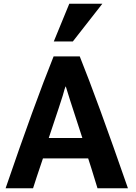

<svg xmlns="http://www.w3.org/2000/svg" viewBox="-20 -1000 726 1028"><path d="M665 8H502Q460 -130 452 -152H210Q170 -34 157 8H10Q164 -442 267 -698H407Q500 -467 665 8ZM421 -261 355 -464Q348 -484 341 -509Q334 -534 332 -538Q327 -530 316 -488Q310 -467 241 -261ZM370 -778H268L351 -980H528Z"/></svg>

Font: Repo
Style: Bold
Weight: 700
Designer: Stefan Peev
Foundry: Context Ltd
Version: Version 001.000